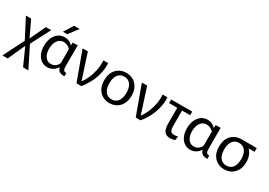

<svg xmlns="http://www.w3.org/2000/svg" viewBox="15 -1775 4183 2991"><g transform="rotate(30 2107.0 -279.0)"><path d="M12 200 199 -172 18 -520H113L245 -239L377 -520H473L292 -172L478 200H383L245 -107L107 200Z M704 11Q643 11 596 -22.5Q549 -56 523 -116Q497 -176 497 -255Q497 -336 524 -398Q551 -460 599.5 -495.5Q648 -531 712 -531Q759 -531 796.5 -512.5Q834 -494 857 -469H859V-520L949 -523V-146Q949 -123 952 -103Q955 -83 968 -71Q981 -59 1011 -59V0Q957 2 922 -18Q887 -38 878 -87H876Q846 -40 802.5 -14.5Q759 11 704 11ZM730 -61Q779 -61 813.5 -89.5Q848 -118 859 -154V-403Q837 -427 805.5 -443Q774 -459 738 -459Q689 -459 655.5 -431.5Q622 -404 605 -357.5Q588 -311 588 -256Q588 -200 605 -156Q622 -112 653.5 -86.5Q685 -61 730 -61ZM643 -590 747 -758H848L720 -590Z M1038 -520H1133L1281 -64Q1320 -117 1352 -188.5Q1384 -260 1401 -344Q1418 -428 1412 -520H1498Q1504 -415 1479 -319.5Q1454 -224 1410 -142.5Q1366 -61 1314 0H1228Z M1823 11Q1756 11 1700 -20Q1644 -51 1611 -111Q1578 -171 1578 -260Q1578 -349 1611 -409Q1644 -469 1700 -500Q1756 -531 1823 -531Q1891 -531 1946.5 -500Q2002 -469 2035.5 -409Q2069 -349 2069 -260Q2069 -171 2035.5 -111Q2002 -51 1946.5 -20Q1891 11 1823 11ZM1823 -57Q1876 -57 1910 -83.5Q1944 -110 1960.5 -156Q1977 -202 1977 -260Q1977 -318 1960.5 -364Q1944 -410 1910 -436.5Q1876 -463 1823 -463Q1771 -463 1737 -436.5Q1703 -410 1686.5 -364Q1670 -318 1670 -260Q1670 -202 1686.5 -156Q1703 -110 1737 -83.5Q1771 -57 1823 -57Z M2104 -520H2199L2347 -64Q2386 -117 2418 -188.5Q2450 -260 2467 -344Q2484 -428 2478 -520H2564Q2570 -415 2545 -319.5Q2520 -224 2476 -142.5Q2432 -61 2380 0H2294Z M2918 12Q2860 12 2829.5 -14Q2799 -40 2788.5 -81Q2778 -122 2778 -167V-455H2632V-520H3010V-455H2865V-186Q2865 -154 2869 -126Q2873 -98 2890.5 -81Q2908 -64 2948 -64Q2961 -64 2977.5 -66.5Q2994 -69 3012 -74L3003 -5Q2981 4 2959 8Q2937 12 2918 12Z M3275 11Q3214 11 3167 -22.5Q3120 -56 3094 -116Q3068 -176 3068 -255Q3068 -336 3095 -398Q3122 -460 3170.5 -495.5Q3219 -531 3283 -531Q3330 -531 3367.5 -512.5Q3405 -494 3428 -469H3430V-520L3520 -523V-146Q3520 -123 3523 -103Q3526 -83 3539 -71Q3552 -59 3582 -59V0Q3528 2 3493 -18Q3458 -38 3449 -87H3447Q3417 -40 3373.5 -14.5Q3330 11 3275 11ZM3301 -61Q3350 -61 3384.5 -89.5Q3419 -118 3430 -154V-403Q3408 -427 3376.5 -443Q3345 -459 3309 -459Q3260 -459 3226.5 -431.5Q3193 -404 3176 -357.5Q3159 -311 3159 -256Q3159 -200 3176 -156Q3193 -112 3224.5 -86.5Q3256 -61 3301 -61Z M3888 11Q3821 11 3765 -20Q3709 -51 3676 -111Q3643 -171 3643 -260Q3643 -349 3676 -409Q3709 -469 3765 -500Q3821 -531 3888 -531H3889H4164V-463H4057L4059 -462Q4093 -428 4113.5 -377Q4134 -326 4134 -260Q4134 -171 4100.5 -111Q4067 -51 4011.5 -20Q3956 11 3888 11ZM3888 -57Q3941 -57 3975 -83.5Q4009 -110 4025.5 -156Q4042 -202 4042 -260Q4042 -318 4025.5 -364Q4009 -410 3975 -436.5Q3941 -463 3888 -463Q3836 -463 3802 -436.5Q3768 -410 3751.5 -364Q3735 -318 3735 -260Q3735 -202 3751.5 -156Q3768 -110 3802 -83.5Q3836 -57 3888 -57Z"/></g></svg>

Font: Murecho
Style: Regular
Weight: 400
Designer: Neil Summerour
Foundry: Positype
Version: Version 1.010; ttfautohint (v1.8.3)